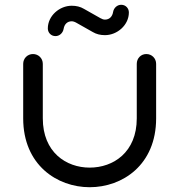

<svg xmlns="http://www.w3.org/2000/svg" viewBox="-20 -763 763 803"><path d="M633 -496C633 -519 615 -537 592 -537C569 -537 552 -519 552 -496V-268C552 -126 454 -62 355 -62C257 -62 159 -126 159 -268V-496C159 -519 141 -537 118 -537C95 -537 77 -519 77 -496V-268C77 -73 219 20 355 20C492 20 633 -73 633 -268ZM368 -629C383 -620 400 -616 419 -616C470 -616 519 -658 519 -711C519 -728 506 -743 487 -743C470 -743 456 -730 453 -713C450 -694 438 -681 419 -681C413 -681 407 -683 400 -687L331 -726C316 -735 299 -739 280 -739C229 -739 180 -697 180 -644C180 -627 193 -612 212 -612C229 -612 243 -625 246 -642C249 -661 261 -674 280 -674C285 -674 292 -672 299 -668ZM368 -629C383 -620 400 -616 419 -616C470 -616 519 -658 519 -711C519 -728 506 -743 487 -743C470 -743 456 -730 453 -713C450 -694 438 -681 419 -681C413 -681 407 -683 400 -687L331 -726C316 -735 299 -739 280 -739C229 -739 180 -697 180 -644C180 -627 193 -612 212 -612C229 -612 243 -625 246 -642C249 -661 261 -674 280 -674C285 -674 292 -672 299 -668Z"/></svg>

Font: Fabada
Style: Regular
Weight: 400
Designer: deFharo
Foundry: deFharo.com
Version: Version 4.000 2011 initial release